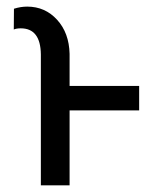

<svg xmlns="http://www.w3.org/2000/svg" viewBox="-20 -558 461 578"><path d="M103 0H189.5V-225.6H398.9V-299.3H189.5V-396C188.5 -438 175.9 -472.2 151.9 -498.5C127.8 -524.9 97.8 -538.1 62 -538.1C49 -538.1 35.6 -536 22 -531.7L21.5 -469.2C26.7 -471.5 33.7 -472.7 42.5 -472.7C82.2 -472.7 102.4 -446.5 103 -394Z"/></svg>

Font: Roboto Condensed
Style: Regular
Weight: 400
Designer: Google
Version: Version 2.134; 2016